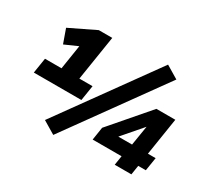

<svg xmlns="http://www.w3.org/2000/svg" viewBox="-149 -976 1352 1248"><g transform="rotate(30 527.0 -352.5)"><path d="M56 -256 74 -370H198L231 -580L294 -582L129 -509L92 -613L284 -706H385L332 -370H431L413 -256ZM368 32 273 -25 786 -737 881 -680ZM811 0 822 -70H605L620 -167L864 -450H1006L962 -170H1020L1004 -70H947L936 0ZM843 -170 869 -330H878L727 -155L724 -170Z"/></g></svg>

Font: Nunito Sans 9pt Black
Style: Italic
Weight: 900
Italic angle: -9°
Version: Version 3.101;gftools[0.9.27]